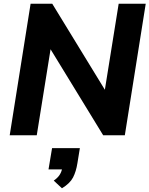

<svg xmlns="http://www.w3.org/2000/svg" viewBox="-20 -725 801 1029"><path d="M32 0ZM32 0 144 -705H260L542 -244L616 -705H761L649 0H533L251 -461L177 0ZM312 284 268 243Q288 229 298 214.5Q308 200 312 183H240L259 69H408L395 149Q388 194 371.5 226Q355 258 312 284Z"/></svg>

Font: Winston
Style: Bold Italic
Weight: 700
Italic angle: -9°
Designer: Original fonts by Vernon Adams / Changes by Cristiano Sobral
Foundry: Original fonts by Vernon Adams / Changes by Cristiano Sobral
Version: Version 2.503;July 17, 2020;FontCreator 13.0.0.2655 64-bit